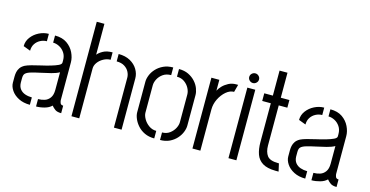

<svg xmlns="http://www.w3.org/2000/svg" viewBox="-73 -1041 2661 1380"><g transform="rotate(15 1257.5 -351.0)"><path d="M196 -1Q147 -1 111 -19.5Q75 -38 56 -66.5Q37 -95 37 -123V-170Q37 -186 40.5 -202.5Q44 -219 54.5 -234.5Q65 -250 87 -262Q103 -270 133.5 -278.5Q164 -287 200 -295Q236 -303 268.5 -312.5Q301 -322 322.5 -332Q344 -342 344 -355V-372Q344 -405 328 -428.5Q312 -452 288.5 -464Q265 -476 242 -476V-529Q297 -529 332 -504.5Q367 -480 384.5 -443.5Q402 -407 402 -372V-90Q402 -84 406.5 -70.5Q411 -57 429 -57V-1Q399 -1 383.5 -12Q368 -23 356 -38Q337 -19 305 -10Q273 -1 242 -1V-56Q267 -56 290.5 -63.5Q314 -71 329.5 -92.5Q345 -114 345 -152V-283Q322 -270 286.5 -261Q251 -252 213 -244Q175 -236 145 -227.5Q115 -219 103 -207Q92 -197 92 -171V-137Q93 -108 107.5 -90Q122 -72 145.5 -64Q169 -56 196 -56ZM97 -377 44 -397Q44 -434 66.5 -464Q89 -494 124 -511.5Q159 -529 196 -529V-474Q171 -474 148 -462Q125 -450 111 -428.5Q97 -407 97 -377Z M506 1V-702H563V-472Q575 -488 602.5 -503.5Q630 -519 673 -519V-464Q646 -464 620.5 -450Q595 -436 579.5 -414.5Q564 -393 564 -370V1ZM822 1V-370Q822 -392 811 -413.5Q800 -435 777 -449.5Q754 -464 718 -464V-519Q769 -519 805 -499Q841 -479 860 -447Q879 -415 879 -380V1Z M1122 1Q1081 1 1050 -13.5Q1019 -28 998 -51.5Q977 -75 966 -101Q955 -127 955 -149V-377Q955 -399 965.5 -425.5Q976 -452 997.5 -475Q1019 -498 1050 -512.5Q1081 -527 1122 -527V-470Q1087 -470 1063 -453.5Q1039 -437 1026 -412.5Q1013 -388 1013 -365V-161Q1013 -141 1027 -116Q1041 -91 1066 -73Q1091 -55 1122 -55ZM1165 1V-55Q1198 -55 1221.5 -72.5Q1245 -90 1257.5 -114Q1270 -138 1270 -159V-365Q1270 -388 1257.5 -412Q1245 -436 1221.5 -453Q1198 -470 1165 -470V-527Q1206 -527 1236 -512.5Q1266 -498 1287 -475Q1308 -452 1318 -425.5Q1328 -399 1328 -377V-149Q1328 -127 1317.5 -100.5Q1307 -74 1286 -51Q1265 -28 1235 -13.5Q1205 1 1165 1Z M1406 0V-527H1465V-446Q1473 -463 1490.5 -481.5Q1508 -500 1533.5 -513.5Q1559 -527 1589 -527Q1593 -527 1596.5 -527Q1600 -527 1605 -527L1590 -471Q1559 -471 1530.5 -446.5Q1502 -422 1483.5 -384.5Q1465 -347 1465 -307V0Z M1674 0V-525H1733V0ZM1704 -567Q1689 -567 1678 -577.5Q1667 -588 1667 -603Q1667 -618 1678 -628.5Q1689 -639 1704 -639Q1718 -639 1729 -628.5Q1740 -618 1740 -603Q1740 -588 1729 -577.5Q1718 -567 1704 -567Z M2023 0Q1961 -1 1927 -22Q1893 -43 1879.5 -81Q1866 -119 1866 -171V-460H1802V-517H1866V-703H1925V-517H1989V-460H1925V-162Q1925 -114 1946 -86Q1967 -58 2028 -58H2034L2047 0Z M2245 -1Q2196 -1 2160 -19.5Q2124 -38 2105 -66.5Q2086 -95 2086 -123V-170Q2086 -186 2089.5 -202.5Q2093 -219 2103.5 -234.5Q2114 -250 2136 -262Q2152 -270 2182.5 -278.5Q2213 -287 2249 -295Q2285 -303 2317.5 -312.5Q2350 -322 2371.5 -332Q2393 -342 2393 -355V-372Q2393 -405 2377 -428.5Q2361 -452 2337.5 -464Q2314 -476 2291 -476V-529Q2346 -529 2381 -504.5Q2416 -480 2433.5 -443.5Q2451 -407 2451 -372V-90Q2451 -84 2455.5 -70.5Q2460 -57 2478 -57V-1Q2448 -1 2432.5 -12Q2417 -23 2405 -38Q2386 -19 2354 -10Q2322 -1 2291 -1V-56Q2316 -56 2339.5 -63.5Q2363 -71 2378.5 -92.5Q2394 -114 2394 -152V-283Q2371 -270 2335.5 -261Q2300 -252 2262 -244Q2224 -236 2194 -227.5Q2164 -219 2152 -207Q2141 -197 2141 -171V-137Q2142 -108 2156.5 -90Q2171 -72 2194.5 -64Q2218 -56 2245 -56ZM2146 -377 2093 -397Q2093 -434 2115.5 -464Q2138 -494 2173 -511.5Q2208 -529 2245 -529V-474Q2220 -474 2197 -462Q2174 -450 2160 -428.5Q2146 -407 2146 -377Z"/></g></svg>

Font: Stick No Bills Light
Style: Regular
Weight: 300
Version: Version 2.000